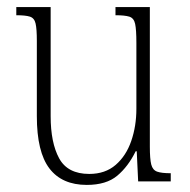

<svg xmlns="http://www.w3.org/2000/svg" viewBox="-20 -512 535 542"><path d="M225 10Q155 10 119.5 -36.5Q84 -83 84 -184V-397Q84 -430 80.5 -445.5Q77 -461 64.5 -465Q52 -469 26 -469V-492H123V-184Q123 -109 147 -65Q171 -21 232 -21Q277 -21 306.5 -46.5Q336 -72 350.5 -114Q365 -156 365 -205V-391Q365 -428 361.5 -444.5Q358 -461 345 -465Q332 -469 306 -469V-492H403V-98Q403 -63 407 -47.5Q411 -32 423.5 -27.5Q436 -23 462 -23V0H370L366 -85H363Q342 -42 311 -16Q280 10 225 10Z"/></svg>

Font: Noto Serif Armenian SemiCondensed ExtraLight
Style: Regular
Weight: 200
Width: 4
Designer: Monotype Design Team
Foundry: Monotype Imaging Inc.
Version: Version 2.008; ttfautohint (v1.8.4.7-5d5b)